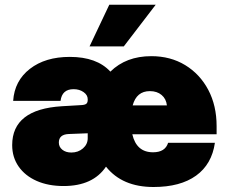

<svg xmlns="http://www.w3.org/2000/svg" viewBox="-20 -750 936 788"><path d="M619 -730.5 488 -559.5H347.5L428.5 -730.5ZM862 -164Q849.5 -76 784.8 -29.2Q720 17.5 610 17.5Q481.5 17.5 415 -66Q361.5 13.5 241 13.5Q178 13.5 130.5 -7.5Q83 -28.5 56.5 -66.5Q30 -104.5 30 -154.5Q30 -301.5 234 -314L311 -318.5Q327.5 -319 333.8 -323.8Q340 -328.5 340 -339.5V-343Q340 -360 323 -372Q306 -384 282 -384Q234.5 -384 228.5 -336H34Q39.5 -418.5 102.8 -467.5Q166 -516.5 266.5 -516.5Q377.5 -516.5 433 -456Q497.5 -519.5 601 -519.5Q679.5 -519.5 740 -482.8Q800.5 -446 834.8 -381.2Q869 -316.5 869 -232.5V-199H523Q540 -125 608 -125Q658 -125 670 -164ZM595 -376Q540.5 -376 524.5 -317.5H665Q662 -344.5 643.2 -360.2Q624.5 -376 595 -376ZM221.5 -165Q221.5 -147 235.8 -135.5Q250 -124 273 -124Q301 -124 320.5 -141Q340 -158 340 -182.5V-203L262.5 -200Q221.5 -198.5 221.5 -165Z"/></svg>

Font: Overused Grotesk Black
Style: Regular
Weight: 900
Version: Version 0.004